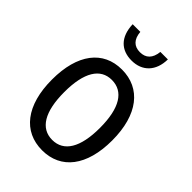

<svg xmlns="http://www.w3.org/2000/svg" viewBox="-221 -836 941 941"><g transform="rotate(45 250.0 -365.5)"><path d="M250 -611C324 -611 371 -660 372 -741H320C315 -692 290 -669 250 -669C209 -669 185 -693 181 -741H128C131 -655 177 -611 250 -611ZM251 10C381 10 460 -91 460 -267C460 -446 378 -547 248 -547C118 -547 40 -446 40 -270C40 -91 121 10 251 10ZM250 -61C170 -61 126 -132 126 -269C126 -406 170 -476 249 -476C329 -476 374 -406 374 -268C374 -132 330 -61 250 -61Z"/></g></svg>

Font: Noto Sans Mono ExtraCondensed
Style: Regular
Weight: 400
Width: 2
Designer: Monotype Design Team
Foundry: Monotype Imaging Inc.
Version: Version 2.014